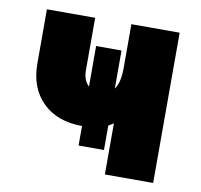

<svg xmlns="http://www.w3.org/2000/svg" viewBox="-64 -591 688 658"><g transform="rotate(10 279.5 -261.5)"><path d="M235.8 -428.2H324.2V-295.9Q341.8 -319.3 341.8 -370.1V-522.9H509.8V0H341.8V-178.2Q336.4 -173.8 324.2 -167V-82H235.8V-149.9Q149.4 -149.9 98.6 -199.7Q47.9 -249.5 47.9 -335V-522.9H215.8V-340.8Q215.8 -305.7 235.8 -287.1Z"/></g></svg>

Font: LT Superior Black
Style: Regular
Weight: 900
Designer: Daniel Lyons
Foundry: LyonsType
Version: Version 2.005